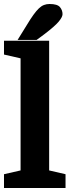

<svg xmlns="http://www.w3.org/2000/svg" viewBox="-23 -941 348 961"><path d="M112 -817 65 -741H160L198 -769Q252 -810 271 -833Q290 -856 290 -870Q290 -890 277 -905.5Q264 -921 225 -921Q210 -921 197 -916Q184 -911 171.5 -899Q159 -887 144.5 -867Q130 -847 112 -817ZM80 -649V-88L-3 -69V0H305V-69L223 -88V-737H-3V-668Z"/></svg>

Font: GradeGX
Style: Regular
Weight: 100
Width: 1
Designer: Adam Twardoch
Foundry: Adam Twardoch
Version: Version 2.002; DEVELOPMENT